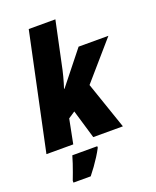

<svg xmlns="http://www.w3.org/2000/svg" viewBox="-176 -860 956 1180"><g transform="rotate(-20 302.0 -269.5)"><path d="M-1 0 159.7 -759.8H334L268.6 -451.2Q264.6 -433.1 259.3 -413.1Q253.9 -393.1 248.5 -374.3Q243.2 -355.5 237.8 -340.3H241.2L410.6 -553.2H605.5L393.1 -308.6L499 0H305.2L249.5 -188L205.6 -158.7L174.3 0ZM95.2 221.2V208.5Q103.5 187.5 112.8 161.6Q122.1 135.7 131.1 109.4Q140.1 83 146 61H309.1V70.3Q295.9 95.7 279.3 121.8Q262.7 147.9 244.6 173.1Q226.6 198.2 208 221.2Z"/></g></svg>

Font: Open Sans SemiCondensed ExtraBold
Style: Italic
Weight: 800
Width: 4
Italic angle: -12°
Designer: Monotype Design Team
Foundry: Monotype Imaging Inc.
Version: Version 3.003